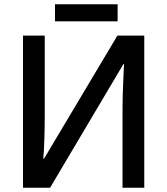

<svg xmlns="http://www.w3.org/2000/svg" viewBox="-20 -881 784 901"><path d="M532 -861H238V-781H532ZM88 -714V0H215L559 -580H562C561 -553 555 -448 555 -375V0H657V-714H531L187 -137H183C187 -165 190 -269 190 -336V-714Z"/></svg>

Font: Noto Sans Thai Medium
Style: Regular
Weight: 500
Designer: Monotype Design Team
Foundry: Monotype Imaging Inc.
Version: Version 1.901